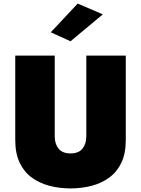

<svg xmlns="http://www.w3.org/2000/svg" viewBox="-20 -1010 786 1070"><path d="M65 -700V-230Q65 -155 89.5 -103.5Q114 -52 157 -20.5Q200 11 255.5 25.5Q311 40 373 40Q435 40 490.5 25.5Q546 11 589 -20.5Q632 -52 656.5 -103.5Q681 -155 681 -230V-700H461V-250Q461 -208 439.5 -181.5Q418 -155 373 -155Q328 -155 306.5 -181.5Q285 -208 285 -250V-700ZM553 -930 413 -990 263 -830 373 -780Z"/></svg>

Font: Jost Black
Style: Regular
Weight: 900
Version: Version 3.710